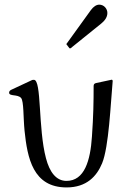

<svg xmlns="http://www.w3.org/2000/svg" viewBox="-20 -799 563 832"><path d="M280.3 -590.8C281.2 -589.8 281.2 -589.4 283.7 -589.4C285.2 -589.4 285.6 -589.8 287.1 -590.8L418.5 -696.8C431.6 -707.5 445.3 -722.7 445.3 -742.7C445.3 -761.7 430.2 -778.8 410.2 -778.8C398.4 -778.8 385.7 -771.5 373.5 -754.9L269.5 -610.8C268.6 -609.9 267.6 -608.9 267.6 -607.9C267.6 -606.9 268.6 -606 269.5 -605ZM268.6 13.2C355.5 13.2 399.4 -35.6 422.4 -91.3C451.7 -161.6 459.5 -350.6 468.3 -447.8C468.3 -451.2 466.3 -453.6 463.9 -453.6C463.9 -453.6 463.4 -453.6 396 -439C389.2 -437.5 385.7 -433.6 385.7 -426.3C385.7 -357.4 384.8 -297.9 378.4 -207C371.6 -103 346.2 -15.1 268.1 -15.1C223.1 -15.1 194.8 -53.7 179.2 -113.3C144.5 -244.6 161.1 -453.1 127 -453.1C124.5 -453.1 121.1 -453.1 120.1 -452.6L28.3 -409.7C23.4 -407.2 19.5 -403.3 19.5 -397.5C19.5 -380.4 56.2 -391.6 71.3 -374.5C83.5 -360.4 80.6 -290 86.4 -232.4C98.6 -114.7 122.6 13.2 268.6 13.2Z"/></svg>

Font: Cardo
Style: Italic
Weight: 400
Designer: David J. Perry
Foundry: David J. Perry
Version: Version 0.99